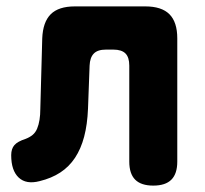

<svg xmlns="http://www.w3.org/2000/svg" viewBox="-20 -570 640 600"><path d="M112 -450Q114 -501 138.5 -525.5Q163 -550 214 -550H434Q485 -550 509.5 -525.5Q534 -501 534 -450V-65Q534 -27 515.5 -8.5Q497 10 459 10Q421 10 402.5 -8.5Q384 -27 384 -65V-365Q384 -391 372 -403Q360 -415 334 -415H311Q285 -415 273 -402.5Q261 -390 260 -365L255 -230Q253 -181 243 -143Q233 -105 214.5 -77Q196 -49 168.5 -31Q141 -13 104 -4Q62 7 38.5 -15Q15 -37 15 -85Q15 -105 25 -116.5Q35 -128 60 -136Q73 -141 82 -148.5Q91 -156 96 -168Q101 -180 103.5 -195.5Q106 -211 106 -230Z"/></svg>

Font: Maple Mono ExtraBold
Style: Regular
Weight: 800
Monospace: yes
Designer: subframe7536
Version: Version 7.000